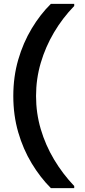

<svg xmlns="http://www.w3.org/2000/svg" viewBox="-20 -831 439 996"><path d="M244 145Q189 90 144.5 16.5Q100 -57 74.5 -145Q49 -233 49 -333Q49 -433 74.5 -521Q100 -609 144.5 -683Q189 -757 244 -811H365V-800Q304 -737 260 -662.5Q216 -588 191.5 -505Q167 -422 167 -333Q167 -244 191.5 -161Q216 -78 260.5 -3.5Q305 71 365 134V145Z"/></svg>

Font: DM Sans 9pt SemiBold
Style: Regular
Weight: 600
Version: Version 4.004;gftools[0.9.30]